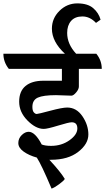

<svg xmlns="http://www.w3.org/2000/svg" viewBox="-62 -935 620 1132"><path d="M359 -371 268 -374Q193 -374 161 -359.5Q129 -345 129 -305Q129 -282 137.5 -272.5Q146 -263 154.5 -263Q163 -263 234 -282Q305 -301 334 -301Q389 -301 424 -249.5Q459 -198 459 -142Q459 -86 399 -39.5Q339 7 239 7H229Q295 78 320 120Q314 131 286 151.5Q258 172 242 177Q182 35 155 -6Q108 -19 77 -41.5Q46 -64 46 -91.5Q46 -119 66 -138.5Q86 -158 107 -158Q145 -158 184 -83Q205 -75 239 -75Q301 -75 347.5 -108Q394 -141 394 -177.5Q394 -214 361 -214Q344 -214 280.5 -194.5Q217 -175 196 -175Q149 -175 100 -224.5Q51 -274 51 -335.5Q51 -397 88.5 -428Q126 -459 193 -459H303V-529H-10Q-42 -569 -42 -618H321Q244 -689 244 -766Q244 -827 288.5 -871Q333 -915 394 -915Q455 -915 487.5 -887Q520 -859 531 -819L504 -800Q468 -838 424 -838Q380 -838 357 -811.5Q334 -785 334 -741Q334 -675 387 -618H506Q538 -579 538 -529H403V-425Q403 -409 387 -390Q371 -371 359 -371Z"/></svg>

Font: Karma SemiBold
Style: Regular
Weight: 600
Designer: Joana Correia
Foundry: Indian Type Foundry
Version: Version 1.202;PS 1.0;hotconv 1.0.78;makeotf.lib2.5.61930; tt